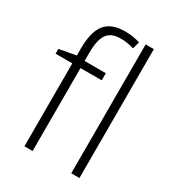

<svg xmlns="http://www.w3.org/2000/svg" viewBox="-183 -873 893 980"><g transform="rotate(30 263.0 -382.5)"><path d="M286.1 -488.8H161.1V0H112.8V-488.8H14.2V-517.1L112.8 -535.2V-576.2Q112.8 -673.8 148.7 -719.5Q184.6 -765.1 266.1 -765.1Q310.1 -765.1 354 -752L342.8 -710Q303.7 -722.2 265.1 -722.2Q208.5 -722.2 184.8 -688.7Q161.1 -655.3 161.1 -580.1V-530.8H286.1ZM437 0H388.7V-759.8H437Z"/></g></svg>

Font: Zoram GWeb Light
Style: Regular
Weight: 300
Foundry: Ascender Corporation
Version: Version 1.000